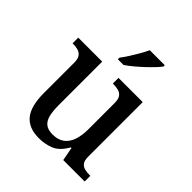

<svg xmlns="http://www.w3.org/2000/svg" viewBox="-209 -907 1059 1059"><g transform="rotate(45 320.5 -378.0)"><path d="M262 10Q183 10 144.5 -37Q106 -84 106 -186V-423Q106 -453 95 -467.5Q84 -482 66.5 -487Q49 -492 26 -492H24V-536H211V-196Q211 -153 218 -122Q225 -91 244.5 -74.5Q264 -58 302 -58Q344 -58 370.5 -78Q397 -98 409 -134.5Q421 -171 421 -218V-421Q421 -453 410.5 -467.5Q400 -482 382 -487Q364 -492 341 -492H338V-536H527V-110Q527 -81 537.5 -67Q548 -53 566 -48.5Q584 -44 606 -44H610V0H443L428 -79H423Q392 -24 351.5 -7Q311 10 262 10ZM263 -619Q278 -638 294.5 -664Q311 -690 326.5 -717Q342 -744 352 -766H469V-756Q460 -743 441 -723Q422 -703 398.5 -681Q375 -659 351.5 -639.5Q328 -620 307 -606H263Z"/></g></svg>

Font: ET Text
Style: Regular
Weight: 470
Designer: Monotype Design Team
Foundry: Monotype Imaging Inc.
Version: Version 2.009